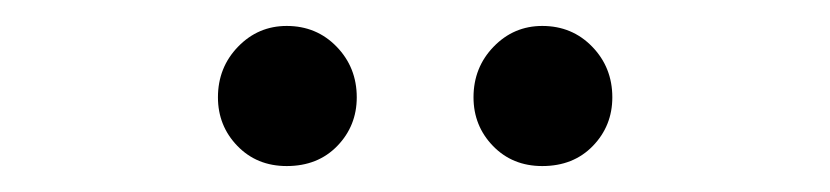

<svg xmlns="http://www.w3.org/2000/svg" viewBox="-20 -732 640 148"><path d="M201 -604Q178 -604 163 -619.5Q148 -635 148 -657Q148 -680 163.5 -696Q179 -712 201 -712Q224 -712 239.5 -696Q255 -680 255 -657Q255 -635 240 -619.5Q225 -604 201 -604ZM398 -604Q375 -604 360 -619.5Q345 -635 345 -657Q345 -680 360.5 -696Q376 -712 398 -712Q421 -712 436.5 -696Q452 -680 452 -657Q452 -635 437 -619.5Q422 -604 398 -604Z"/></svg>

Font: Red Hat Mono VF Light
Style: Regular
Weight: 300
Monospace: yes
Designer: Pentagram, MCKL
Foundry: Pentagram, MCKL
Version: Version 1.023